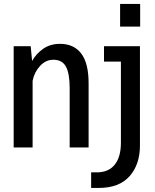

<svg xmlns="http://www.w3.org/2000/svg" viewBox="-20 -728 765 948"><path d="M573 -708.5H672V-596.5H573ZM47.5 0V-500H131.5L138.5 -427Q159 -463.5 193.8 -487.5Q228.5 -511.5 276.5 -511.5Q344.5 -511.5 381 -463.8Q417.5 -416 417.5 -316.5V0H324V-293.5Q324 -364 305.8 -398.5Q287.5 -433 243.5 -433Q206 -433 177.8 -402.5Q149.5 -372 141 -329V0ZM430 200V123H458.5Q516 123 546.5 85Q577 47 577 -23V-424H493.5V-500H671V-9.5Q671 84 619.8 142Q568.5 200 467 200Z"/></svg>

Font: Trispace SemiCondensed
Style: Regular
Weight: 400
Width: 4
Designer: Tyler Finck
Foundry: Etcetera Type Company
Version: Version 1.210; ttfautohint (v1.8.3)